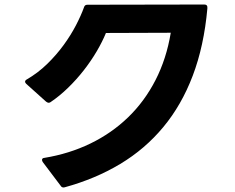

<svg xmlns="http://www.w3.org/2000/svg" viewBox="-20 -774 1040 850"><path d="M262 56Q253 56 249 49L169 -57Q166 -63 166 -66Q166 -74 176 -75Q286 -93 380 -138.5Q474 -184 547 -254.5Q620 -325 668.5 -419.5Q717 -514 736 -629L449 -628Q433 -589 408 -546.5Q383 -504 351 -463Q319 -422 281.5 -385.5Q244 -349 204 -322Q200 -319 195 -319Q191 -319 184 -324L96 -403Q91 -408 91 -412Q91 -418 98 -422Q148 -451 189 -491Q230 -531 262 -575Q294 -619 316.5 -662.5Q339 -706 352 -742Q355 -753 367 -753L885 -754Q900 -754 898 -736Q883 -570 833.5 -439.5Q784 -309 703 -211.5Q622 -114 512 -48Q402 18 267 55Q265 56 262 56Z"/></svg>

Font: LINE Seed JP_TTF Bold
Style: Regular
Weight: 700
Designer: LINE & Fontrix & Fontworks
Version: Version 1.009